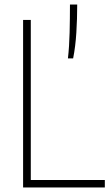

<svg xmlns="http://www.w3.org/2000/svg" viewBox="-20 -828 485 848"><path d="M82 0V-740H116V-33H443V0ZM280 -570Q286 -622.5 287.5 -684.5Q289 -746.5 289 -808H321Q321 -744.5 317.2 -684Q313.5 -623.5 303 -570Z"/></svg>

Font: Encode Sans Cnd Th
Style: Regular
Weight: 100
Width: 3
Designer: Multiple Designers
Foundry: Impallari Type
Version: Version 3.002; ttfautohint (v1.8.3) -l 8 -r 50 -G 200 -x 14 